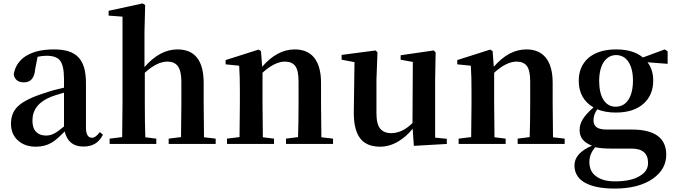

<svg xmlns="http://www.w3.org/2000/svg" viewBox="-20 -839 3931 1119"><path d="M189 16C224 16 254 8 280 -7C301 -19 326 -41 357 -73C371 -14 407 15 466 15C493 15 515 10 533 -1C552 -12 567 -29 580 -54L562 -69C545 -47 530 -36 517 -36C493 -36 481 -56 481 -96V-354C481 -494 426 -551 295 -551C226 -551 171 -538 130 -512C90 -486 67 -450 60 -405C66 -374 86 -359 120 -359C159 -359 181 -385 185 -436L199 -508C217 -512 234 -514 251 -514C289 -514 315 -505 330 -486C345 -467 353 -431 353 -379V-328C312 -319 275 -309 244 -298C169 -275 116 -249 86 -221C58 -195 44 -161 44 -118C44 -77 58 -44 85 -20C112 4 146 16 189 16ZM249 -49C224 -49 205 -56 191 -70C176 -85 169 -107 169 -136C169 -200 205 -246 278 -275C287 -279 308 -286 340 -295C345 -297 350 -298 353 -299V-102C329 -82 310 -68 296 -61C281 -53 265 -49 249 -49Z M891 0V-31L827 -39C825 -96 824 -162 824 -235V-415C871 -458 915 -480 956 -480C983 -480 1003 -471 1016 -454C1030 -435 1037 -405 1037 -363V-235C1037 -180 1036 -115 1035 -40L963 -31V0H1237V-31L1169 -39C1168 -115 1167 -180 1167 -235V-355C1167 -486 1116 -551 1014 -551C946 -551 882 -517 822 -448V-651L826 -810L811 -819L613 -776V-748L694 -742V-235C694 -181 693 -116 692 -40L619 -31V0Z M1577 0V-31L1512 -39C1511 -115 1510 -180 1510 -235V-415C1557 -458 1601 -480 1641 -480C1668 -480 1688 -471 1701 -454C1714 -436 1720 -406 1720 -363V-235C1720 -161 1719 -96 1717 -40L1647 -31V0H1921V-31L1853 -39C1852 -115 1851 -180 1851 -235V-357C1851 -422 1837 -471 1810 -504C1784 -535 1747 -551 1698 -551C1629 -551 1566 -517 1508 -450L1501 -541L1487 -550L1295 -489V-464L1374 -456C1377 -413 1378 -364 1378 -307V-235C1378 -181 1377 -116 1376 -40L1303 -31V0Z M2196 16C2231 16 2266 6 2300 -14C2331 -32 2360 -57 2385 -89L2392 11L2584 0V-30L2516 -37V-374L2519 -534L2508 -545L2315 -517V-491L2386 -478L2384 -122C2345 -83 2303 -63 2260 -63C2231 -63 2210 -72 2196 -89C2181 -107 2174 -137 2174 -180V-374L2180 -534L2169 -545L1971 -519V-491L2046 -477L2042 -187C2041 -115 2055 -62 2082 -29C2107 1 2145 16 2196 16Z M2927 0V-31L2862 -39C2861 -115 2860 -180 2860 -235V-415C2907 -458 2951 -480 2991 -480C3018 -480 3038 -471 3051 -454C3064 -436 3070 -406 3070 -363V-235C3070 -161 3069 -96 3067 -40L2997 -31V0H3271V-31L3203 -39C3202 -115 3201 -180 3201 -235V-357C3201 -422 3187 -471 3160 -504C3134 -535 3097 -551 3048 -551C2979 -551 2916 -517 2858 -450L2851 -541L2837 -550L2645 -489V-464L2724 -456C2727 -413 2728 -364 2728 -307V-235C2728 -181 2727 -116 2726 -40L2653 -31V0Z M3563 260C3657 260 3732 240 3787 201C3838 164 3863 118 3863 63C3863 -35 3796 -84 3662 -84H3515C3488 -84 3468 -89 3456 -98C3445 -107 3439 -120 3439 -139C3439 -160 3446 -181 3461 -202C3493 -189 3529 -183 3569 -183C3638 -183 3692 -200 3731 -235C3768 -268 3787 -313 3787 -369C3787 -412 3776 -447 3754 -476L3871 -467V-540L3854 -551L3727 -504C3690 -535 3638 -551 3571 -551C3502 -551 3448 -534 3409 -501C3372 -468 3353 -424 3353 -369C3353 -298 3382 -246 3439 -213C3380 -161 3358 -125 3358 -80C3358 -38 3382 -8 3430 10C3362 39 3328 78 3328 125C3328 166 3346 198 3381 221C3422 247 3482 260 3563 260ZM3563 218C3517 218 3481 208 3455 189C3428 170 3415 142 3415 105C3415 74 3426 46 3449 19C3471 24 3503 27 3545 27H3661C3725 27 3757 55 3757 111C3757 143 3741 168 3708 187C3674 208 3626 218 3563 218ZM3568 -217C3507 -217 3472 -274 3472 -367C3472 -460 3510 -518 3571 -518C3632 -518 3669 -461 3669 -370C3669 -275 3632 -217 3568 -217Z"/></svg>

Font: AllPunType Bold
Style: Regular
Weight: 700
Version: 1.0